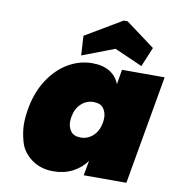

<svg xmlns="http://www.w3.org/2000/svg" viewBox="-89 -893 907 980"><g transform="rotate(10 364.5 -403.0)"><path d="M70 -282Q85 -371 127.5 -436.5Q170 -502 229 -536.5Q288 -571 354 -571Q409 -571 445 -548.5Q481 -526 495 -487L508 -564H729L630 0H409L423 -77Q395 -38 351 -15.5Q307 7 252 7Q186 7 139 -27.5Q92 -62 77.5 -112.5Q63 -163 63 -206Q63 -241 70 -282ZM459 -282Q461 -296 461 -307Q461 -335 445.5 -356Q430 -377 394 -377Q358 -377 330.5 -352Q303 -327 295 -282Q293 -268 293 -257Q293 -229 308.5 -208Q324 -187 360 -187Q396 -187 423.5 -212Q451 -237 459 -282ZM290 -600 284 -701 473 -813H493L644 -701L602 -600L457 -664Z"/></g></svg>

Font: Fz Poppins Black
Style: Italic
Weight: 900
Italic angle: -10°
Designer: Ninad Kale (Devanagari), Jonny Pinhorn (Latin)
Foundry: Indian Type Foundry
Version: Vit hóa bi Vntype.Com & FontZin.Com